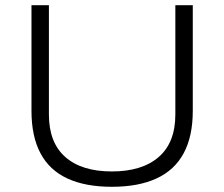

<svg xmlns="http://www.w3.org/2000/svg" viewBox="-20 -706 862 738"><path d="M410 12Q308 12 239 -20Q170 -52 135.5 -117Q101 -182 101 -280V-686H168V-266Q168 -158 231 -102.5Q294 -47 410 -47Q526 -47 590 -102.5Q654 -158 654 -266V-686H721V-280Q721 -182 686 -117Q651 -52 581.5 -20Q512 12 410 12Z"/></svg>

Font: Archivo SemiExpanded ExtraLight
Style: Regular
Weight: 250
Width: 6
Designer: Hector Gatti
Foundry: Omnibus-Type
Version: Version 2.001